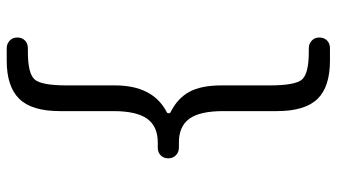

<svg xmlns="http://www.w3.org/2000/svg" viewBox="-224 -586 949 540"><g transform="rotate(90 250.0 -315.5)"><path d="M294.9 -310.5Q297.9 -311.5 297.9 -315.9Q297.9 -320.3 294.9 -321.3Q255.9 -340.8 237.8 -374Q219.7 -407.2 219.7 -464.8V-599.6Q219.7 -671.9 203.1 -690.9Q186.5 -710 125 -710H115.2Q102.5 -710 93.8 -718.3Q85 -726.6 85 -739.7Q85 -752.9 93.3 -761.2Q101.6 -769.5 115.2 -769.5H150.4Q223.6 -769.5 257.8 -734.4Q292 -699.2 292 -620.1V-469.7Q292 -403.3 313.5 -374Q335 -344.7 379.9 -344.7H394.5Q407.2 -344.7 416 -336.4Q424.8 -328.1 424.8 -314.9Q424.8 -301.8 416.5 -293.5Q408.2 -285.2 394.5 -285.2H379.9Q335 -285.2 313.5 -255.4Q292 -225.6 292 -160.2V-9.8Q292 69.3 257.3 104.5Q222.7 139.6 150.4 139.6H115.2Q102.5 139.6 93.8 131.3Q85 123 85 109.9Q85 96.7 93.3 88.4Q101.6 80.1 115.2 80.1H125Q186.5 80.1 203.1 61Q219.7 42 219.7 -30.3V-165Q219.7 -271.5 294.9 -310.5Z"/></g></svg>

Font: Rounded-X Mgen+ 1m regular
Style: Regular
Weight: 400
Designer: [Source Han Sans]
Ryoko NISHIZUKA  (kana & ideographs); Paul D. Hunt (Latin, Greek & Cyrillic); Wenlong ZHANG  (bopomofo
Version: Version 1.059.20150602